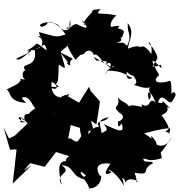

<svg xmlns="http://www.w3.org/2000/svg" viewBox="17 -919 1016 1090"><g transform="rotate(90 525.0 -374.0)"><path d="M949 0 906 -38 927 -120 843 -184 874 -283C850 -272 881 -230 895 -242C893 -203 927 -189 1030 -217C961 -171 966 -286 918 -215C922 -295 989 -262 1001 -363C962 -301 917 -316 1020 -387C928 -364 992 -366 982 -333C1054 -383 1020 -359 1050 -373C1046 -452 955 -444 980 -435C926 -399 901 -427 909 -493C987 -439 969 -481 959 -499C923 -453 950 -524 1035 -569C972 -563 983 -539 999 -574C1048 -578 972 -568 1008 -648C1026 -632 1013 -651 961 -630C977 -734 944 -659 907 -734C888 -735 911 -673 880 -681C883 -708 900 -710 878 -785C771 -768 813 -711 878 -764C842 -769 877 -766 758 -841C814 -818 830 -757 764 -724C821 -730 817 -789 751 -725C795 -723 796 -779 737 -684C711 -782 705 -827 710 -833C765 -817 736 -847 727 -805C714 -818 723 -847 634 -783C604 -851 574 -790 595 -832C515 -750 580 -822 562 -764C482 -783 601 -834 547 -845C540 -832 593 -827 526 -861C493 -870 500 -832 527 -840C454 -837 428 -844 444 -814C459 -745 433 -735 406 -770C303 -709 308 -727 368 -783C325 -780 366 -772 356 -732C310 -756 320 -779 248 -731C204 -681 209 -738 287 -725C191 -661 281 -628 297 -719C281 -658 215 -697 256 -593C213 -593 169 -636 111 -591C181 -588 172 -617 240 -588C213 -554 227 -582 221 -528C208 -599 169 -508 155 -502C210 -559 203 -558 158 -570C131 -547 154 -520 127 -545C126 -473 165 -448 146 -507C117 -472 72 -519 68 -528C45 -427 74 -401 31 -437C39 -363 33 -412 68 -371C96 -348 116 -326 126 -357C63 -292 116 -368 138 -356C127 -296 98 -312 135 -265C166 -224 109 -281 141 -243C164 -280 74 -259 85 -265C166 -249 163 -280 133 -299C134 -245 182 -243 120 -194C120 -192 88 -127 115 -135C115 -135 148 -98 121 -93C109 -107 77 -179 176 -238C190 -187 194 -200 162 -87C232 -104 242 -153 185 -83C171 -95 252 -136 257 -68C247 -112 208 -120 267 -131C200 -45 233 -99 267 -15C256 -90 291 -3 313 42C338 23 269 -29 285 -28C324 -48 250 8 266 -64C376 -79 328 26 380 -10C385 17 449 9 430 -33C439 31 406 36 434 15C460 33 455 33 488 96C505 70 558 88 564 -15C530 21 532 12 532 -13C554 -61 616 -45 592 -103C567 -91 619 -32 627 -29C623 24 692 -32 649 16C683 6 672 49 674 -16C663 52 611 33 681 -23L751 51L766 83L703 114L830 77L828 40C893 47 957 54 1022 62L918 -46ZM325 -413C315 -431 349 -506 310 -523C287 -442 249 -505 344 -467C320 -508 367 -504 405 -456C332 -519 344 -546 381 -471C380 -570 415 -593 418 -606C419 -638 453 -574 388 -586C444 -645 386 -659 367 -623C386 -581 440 -672 462 -627C470 -660 496 -699 461 -748C485 -672 516 -749 546 -711C482 -693 497 -726 562 -749C523 -706 609 -726 570 -668C607 -694 563 -622 584 -598C560 -585 562 -557 532 -535C600 -552 574 -494 621 -545C639 -581 668 -558 669 -536C637 -542 735 -522 680 -557C733 -572 733 -556 684 -455C722 -485 720 -471 736 -443C686 -439 663 -406 645 -483C680 -461 660 -402 699 -429C703 -396 706 -401 742 -367C683 -371 706 -402 703 -319C769 -323 806 -353 732 -338C807 -299 789 -305 750 -243C783 -291 746 -255 789 -223L770 -252L690 -268L731 -401L665 -382L686 -413C642 -420 600 -428 555 -433L498 -382L473 -371L563 -315L518 -236L550 -196L526 -133C581 -149 651 -193 625 -174C616 -210 531 -247 512 -260C551 -189 493 -233 533 -215C533 -215 537 -149 444 -159C487 -230 471 -195 473 -140C502 -202 466 -192 458 -176C462 -203 399 -195 347 -200C379 -250 375 -237 281 -212C337 -249 325 -255 342 -247C368 -290 338 -241 314 -280C262 -188 293 -195 230 -261C244 -258 216 -227 320 -294C271 -345 304 -302 285 -343C248 -370 280 -399 291 -397C279 -434 350 -438 381 -530L302 -397Z"/></g></svg>

Font: Hussar Lance
Style: ExBdObl
Weight: 700
Foundry: Cannot Into Space Fonts, PlusOne Fonts
Version: Version 2.270